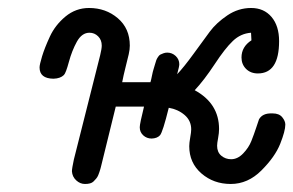

<svg xmlns="http://www.w3.org/2000/svg" viewBox="-20 -456 735 481"><path d="M79.1 -287.1Q79.1 -293.9 85.4 -314.9Q91.8 -335.9 105 -364.5Q118.2 -393.1 144 -414.6Q169.9 -436 203.1 -436Q245.1 -436 275.1 -410.4Q305.2 -384.8 305.2 -341.8Q305.2 -332 302.5 -320.1Q299.8 -308.1 294.4 -287.1Q289.1 -266.1 286.1 -250H356.9Q358.9 -256.8 360.8 -266.8Q362.8 -276.9 364.5 -282Q366.2 -287.1 368.2 -294.4Q370.1 -301.8 371.6 -305.4Q373 -309.1 376 -313.5Q378.9 -317.9 381.8 -319.3Q384.8 -320.8 389.4 -322.5Q394 -324.2 398.9 -324.2Q411.1 -324.2 420.2 -315.7Q429.2 -307.1 429.2 -294.9Q429.2 -290 423.8 -270Q440.9 -288.1 464.8 -321Q488.8 -354 505.4 -376.5Q522 -398.9 549.6 -417.5Q577.1 -436 609.1 -436Q641.1 -436 660.2 -413.6Q679.2 -391.1 679.2 -353Q679.2 -272 626 -272Q607.9 -272 596.4 -283.4Q585 -294.9 585 -312Q585 -338.9 609.9 -355L608.9 -374Q583 -372.1 563.5 -353.5Q543.9 -335 517.6 -294.9Q491.2 -254.9 467.8 -230Q528.8 -196.8 528.8 -132.8Q528.8 -123 526.4 -110.1Q523.9 -97.2 523.9 -90.8Q523.9 -74.7 534.4 -65.9Q544.9 -57.1 559.1 -57.1Q575.2 -57.1 589.1 -71.5Q603 -85.9 609.6 -102.5Q616.2 -119.1 622.1 -137Q627.9 -154.8 628.9 -157.2Q637.7 -172.4 660.2 -171.9H663.1Q679.2 -171.9 687 -162.4Q694.8 -152.8 694.8 -144Q694.8 -127.9 681.9 -95.5Q668.9 -63 635 -29.1Q601.1 4.9 558.1 4.9Q515.1 4.9 484.6 -21.5Q454.1 -47.9 454.1 -89.8Q454.1 -97.7 456.5 -111.3Q459 -125 459 -131.8Q459 -153.8 442.4 -168Q425.8 -182.1 402.8 -186Q387.7 -125 380.9 -117.2Q374 -109.4 359.9 -108.9Q347.7 -108.9 338.9 -116.9Q330.1 -125 330.1 -137.2Q330.1 -146 340.8 -189H270Q268.1 -180.2 232.9 -38.1Q232.9 -37.1 231.4 -32.5Q230 -27.8 229 -24.9Q228 -22 226.1 -17.1Q224.1 -12.2 220.9 -8.5Q217.8 -4.9 214.4 -1.5Q210.9 2 205.6 3.4Q200.2 4.9 192.9 4.9Q180.7 4.9 170.9 -4.2Q161.1 -13.2 160.2 -26.9Q160.2 -33.7 165 -56.2L231 -317.9Q234.9 -334 234.9 -341.8Q234.9 -356 225.8 -365Q216.8 -374 204.1 -374Q185.1 -374 172.6 -351.6Q160.2 -329.1 152.6 -301Q145 -272.9 140.1 -268.1Q131.3 -259.3 113.8 -258.8Q79.1 -259.3 79.1 -287.1Z"/></svg>

Font: CMU Typewriter Text Variable Width
Style: Italic
Weight: 500
Italic angle: -14.04°
Version: Version 0.7.0